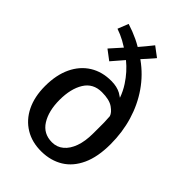

<svg xmlns="http://www.w3.org/2000/svg" viewBox="-260 -993 1111 1111"><g transform="rotate(45 295.0 -437.5)"><path d="M207.5 -634 148 -679 211.5 -750Q193.5 -761.5 174.5 -772Q142 -789.5 108 -801L134 -866.5Q181.5 -851.5 222.5 -832Q244.5 -821.5 265.5 -809Q266 -810 266.5 -810.5Q281 -827 295.5 -844.8Q310 -862.5 320 -875L330 -887.5L390 -842.5L380 -830.5Q370 -819 355 -802Q341 -785.5 326 -770Q328 -768.5 329.5 -767.5Q400.5 -716.5 450.2 -644.8Q500 -573 526.2 -485.8Q552.5 -398.5 552.5 -300.5Q552.5 -196.5 520.5 -127Q488.5 -57.5 431.8 -22.8Q375 12 300 13Q223 14 165.8 -20.8Q108.5 -55.5 77.2 -119.5Q46 -183.5 46 -270Q46 -361 77.2 -426.8Q108.5 -492.5 165.2 -527.8Q222 -563 297.5 -562.5Q343 -562.5 376 -544.5Q389 -537 400.5 -528.5Q386.5 -568.5 363 -604.5Q324 -664.5 271 -707.5ZM304.5 -68Q344.5 -68 374.2 -92.8Q404 -117.5 420.5 -163.5Q437 -209.5 437 -272.5Q437 -296.5 437.2 -319.2Q437.5 -342 437 -365Q436.5 -388 434.5 -412Q428 -434 396.8 -456Q365.5 -478 304 -478Q232.5 -478 197.2 -421Q162 -364 162 -273Q162 -182.5 198 -125.2Q234 -68 304.5 -68Z"/></g></svg>

Font: Koeln Type Sans
Style: Regular
Weight: 400
Designer: Eben Sorkin
Foundry: Eben Sorkin
Version: Version 2.001